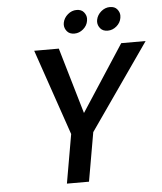

<svg xmlns="http://www.w3.org/2000/svg" viewBox="-59 -936 831 987"><g transform="rotate(-5 356.5 -442.5)"><path d="M352 -765Q327 -765 314 -780.5Q301 -796 301 -815Q301 -820 302 -825Q307 -850 327.5 -867.5Q348 -885 373 -885Q398 -885 410.5 -869.5Q423 -854 423 -837Q423 -831 422 -825Q418 -800 397.5 -782.5Q377 -765 352 -765ZM524 -765Q499 -765 486 -780.5Q473 -796 473 -815Q473 -820 474 -825Q479 -850 499.5 -867.5Q520 -885 545 -885Q570 -885 582.5 -869.5Q595 -854 595 -837Q595 -831 594 -825Q590 -800 569.5 -782.5Q549 -765 524 -765ZM713 -695 404 -252 360 0H246L290 -252L138 -695H265L365 -354L587 -695Z"/></g></svg>

Font: Fz Poppins Med
Style: Italic
Weight: 500
Italic angle: -10°
Designer: Ninad Kale (Devanagari), Jonny Pinhorn (Latin)
Foundry: Indian Type Foundry
Version: Vit hóa bi Vntype.Com & FontZin.Com